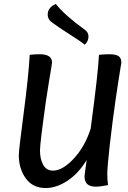

<svg xmlns="http://www.w3.org/2000/svg" viewBox="-20 -940 649 970"><path d="M248 -823Q221 -840 221 -866Q221 -902 262 -920Q307 -863 408 -790Q427 -777 427 -756Q427 -731 408 -714Q395 -726 334 -765Q273 -804 248 -823ZM438 -290Q476 -573 480 -663Q508 -666 533 -666Q563 -666 578 -657Q593 -648 593 -623Q593 -620 586 -579.5Q579 -539 564 -436Q549 -333 534 -203Q522 -93 522 -61Q522 -29 526 -5Q488 3 463 3Q407 3 407 -49Q407 -55 418 -132Q377 -64 321 -27Q265 10 211 10Q146 10 110.5 -38.5Q75 -87 75 -157Q75 -182 100 -371.5Q125 -561 130 -663Q157 -666 181 -666Q243 -666 243 -624Q243 -621 239 -597Q235 -573 227 -525Q219 -477 212 -429Q182 -215 182 -180Q182 -137 198 -107.5Q214 -78 248 -78Q296 -78 352.5 -138.5Q409 -199 438 -290Z"/></svg>

Font: Overlock
Style: Bold Italic
Weight: 700
Version: Version 1.001